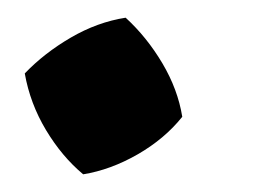

<svg xmlns="http://www.w3.org/2000/svg" viewBox="-20 -192 300 217"><path d="M74 5Q50 -15 32 -45Q14 -75 8 -109Q30 -132 60 -149.5Q90 -167 122 -172Q146 -150 163.5 -120.5Q181 -91 186 -60Q166 -35 135.5 -17.5Q105 0 74 5Z"/></svg>

Font: Piazzolla
Style: Bold Italic
Weight: 700
Italic angle: -11.3°
Designer: Juan Pablo del Peral
Foundry: Huerta Tipografica
Version: Version 1.330